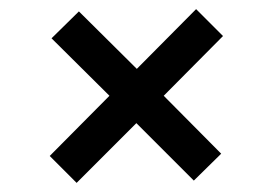

<svg xmlns="http://www.w3.org/2000/svg" viewBox="-20 -501 599 421"><path d="M148 -100 89 -159 220 -291 93 -417 153 -476 280 -350 410 -481 469 -422 339 -291 465 -164 405 -105 279 -231Z"/></svg>

Font: DM Sans 20pt Medium
Style: Regular
Weight: 500
Version: Version 4.004;gftools[0.9.30]